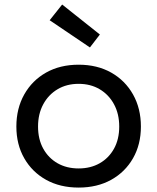

<svg xmlns="http://www.w3.org/2000/svg" viewBox="-20 -838 711 868"><path d="M261 -817.5 431.5 -682 386.5 -623.5 204.5 -746.5ZM335.5 10Q251.5 10 188.2 -25.2Q125 -60.5 89.5 -122.8Q54 -185 54 -266Q54 -347.5 89.5 -410.8Q125 -474 188.2 -509.8Q251.5 -545.5 335.5 -545.5Q419.5 -545.5 482.8 -509.8Q546 -474 581.5 -410.8Q617 -347.5 617 -266Q617 -185 581.5 -122.8Q546 -60.5 482.8 -25.2Q419.5 10 335.5 10ZM335.5 -76.5Q389.5 -76.5 430.8 -100Q472 -123.5 495.5 -166Q519 -208.5 519 -266Q519 -323 495.5 -366.5Q472 -410 430.8 -434.5Q389.5 -459 335.5 -459Q281.5 -459 240.2 -434.5Q199 -410 175.5 -366.5Q152 -323 152 -266Q152 -208.5 175.5 -166Q199 -123.5 240.2 -100Q281.5 -76.5 335.5 -76.5Z"/></svg>

Font: Hepta Slab Medium
Style: Regular
Weight: 500
Designer: Michael LaGattuta
Foundry: Michael LaGattuta
Version: Version 1.102